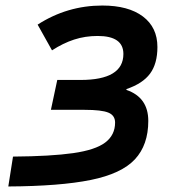

<svg xmlns="http://www.w3.org/2000/svg" viewBox="-20 -662 620 694"><path d="M10 12 27 -96Q164 -97 244.5 -108.5Q325 -120 360.5 -147Q396 -174 396 -219Q396 -245 371.5 -255Q347 -265 286 -265H164L187 -373H271Q426 -373 426 -467Q426 -532 333 -532Q288 -532 248 -519Q208 -506 168 -480L116 -573Q223 -642 350 -642Q444 -642 496.5 -602.5Q549 -563 549 -492Q549 -432 522.5 -396Q496 -360 437 -340V-337Q516 -310 516 -225Q516 -138 467.5 -86Q419 -34 308 -11.5Q197 11 10 12Z"/></svg>

Font: Sometype Mono
Style: Bold Italic
Weight: 700
Italic angle: -12°
Monospace: yes
Designer: Ryoichi Tsunekawa
Foundry: Dharma Type
Version: Version 1.000; ttfautohint (v1.8.3)